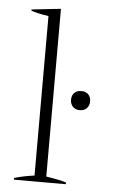

<svg xmlns="http://www.w3.org/2000/svg" viewBox="-52 -745 468 781"><g transform="rotate(5 182.0 -354.5)"><path d="M35 -7Q72 -18 117 -24V-675Q67 -683 46 -691V-696L165 -709V-24Q219 -16 247 -7V0H35ZM238 -344Q238 -362 248.5 -372.5Q259 -383 277 -383Q295 -383 305.5 -372.5Q316 -362 316 -344Q316 -327 305.5 -316Q295 -305 277 -305Q259 -305 248.5 -316Q238 -327 238 -344Z"/></g></svg>

Font: Trirong ExtraLight
Style: Regular
Weight: 275
Designer: Katatrad Team
Foundry: CadsonDemak
Version: Version 1.001